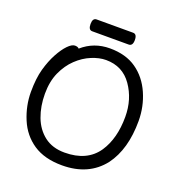

<svg xmlns="http://www.w3.org/2000/svg" viewBox="-153 -979 1051 1129"><g transform="rotate(20 372.5 -414.0)"><path d="M348.1 -51.8Q489.3 -51.8 554.2 -147.9Q612.8 -235.8 612.8 -371.1Q612.8 -481 554.9 -564Q497.1 -647 393.1 -647Q351.1 -647 303.5 -627.4Q255.9 -607.9 214.8 -568.8Q173.8 -529.8 147.9 -472.4Q122.1 -415 122.1 -337.9Q122.1 -259.8 146.5 -194.8Q170.9 -129.9 221.4 -90.8Q272 -51.8 348.1 -51.8ZM359.9 23.9Q250 23.9 179.4 -23.4Q108.9 -70.8 75 -152.3Q41 -233.9 41 -319.8Q41 -404.8 57.6 -463.9Q74.2 -522.9 98.6 -567.9Q123 -612.8 147.9 -638.4Q172.9 -664.1 191.9 -664.1Q210 -664.1 217.8 -654.8Q291 -719.2 391.1 -719.2Q491.2 -719.2 557.6 -672.6Q624 -626 659.4 -545.4Q694.8 -464.8 694.8 -375Q694.8 -198.2 615.2 -90.8Q525.9 23.9 359.9 23.9ZM485.8 -777.8H257.8Q233.9 -777.8 233.9 -814.9Q233.9 -852.1 258.8 -852.1H486.8Q511.2 -852.1 511.2 -814.9Q511.2 -777.8 485.8 -777.8Z"/></g></svg>

Font: LXGW WenKai GB Screen
Style: Regular
Weight: 400
Designer: LXGW / Fontworks Inc.
Foundry: LXGW / Fontworks Inc.
Version: Version 1.321;February 19, 2024;FontCreator 14.0.0.2901 64-b